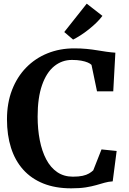

<svg xmlns="http://www.w3.org/2000/svg" viewBox="-20 -1015 702 1046"><path d="M368 11Q281 11 215.5 -15.5Q150 -42 106 -91.2Q62 -140.5 40 -209.8Q18 -279 18 -364.5Q18 -453.5 45.5 -524.8Q73 -596 122.5 -646.8Q172 -697.5 238.8 -724.5Q305.5 -751.5 384.5 -751.5Q421 -751.5 451.8 -748.5Q482.5 -745.5 509.2 -741Q536 -736.5 560.8 -733Q585.5 -729.5 608.5 -728L597 -517.5H508.5L478.5 -661.5Q472 -668.5 458 -674.5Q444 -680.5 422.5 -684.5Q401 -688.5 372 -688.5Q317.5 -688.5 275.2 -654.2Q233 -620 209 -551.2Q185 -482.5 185 -380Q185 -310.5 196.8 -250.8Q208.5 -191 232 -146.5Q255.5 -102 291.8 -77.2Q328 -52.5 377 -52.5Q409 -52.5 430.2 -57.2Q451.5 -62 465 -70Q478.5 -78 488 -87L533 -201L615.5 -192.5L594 -27Q570.5 -25.5 549.5 -19.5Q528.5 -13.5 504.2 -6.5Q480 0.5 447.2 5.8Q414.5 11 368 11ZM378 -799.5 330 -840.5 452.5 -995 538 -928.5Q523.5 -909 503.8 -890Q484 -871 462.2 -853.8Q440.5 -836.5 419 -822.8Q397.5 -809 378.5 -799.5Z"/></svg>

Font: Merriweather 24pt
Style: Bold
Weight: 700
Designer: Eben Sorkin
Foundry: Eben Sorkin
Version: Version 2.100